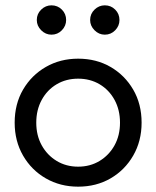

<svg xmlns="http://www.w3.org/2000/svg" viewBox="-20 -690 586 720"><path d="M318 -615Q318 -638 334.5 -654Q351 -670 373 -670Q396 -670 412 -654Q428 -638 428 -615Q428 -593 412 -576.5Q396 -560 373 -560Q351 -560 334.5 -576.5Q318 -593 318 -615ZM118 -615Q118 -638 134.5 -654Q151 -670 173 -670Q196 -670 212 -654Q228 -638 228 -615Q228 -593 212 -576.5Q196 -560 173 -560Q151 -560 134.5 -576.5Q118 -593 118 -615ZM35 -230Q35 -300 66.5 -354Q98 -408 152 -439Q206 -470 273 -470Q341 -470 394.5 -439Q448 -408 479.5 -354Q511 -300 511 -230Q511 -161 479.5 -106.5Q448 -52 394.5 -21Q341 10 273 10Q206 10 152 -21Q98 -52 66.5 -106.5Q35 -161 35 -230ZM116 -230Q116 -182 136.5 -145Q157 -108 192.5 -86.5Q228 -65 273 -65Q318 -65 353.5 -86.5Q389 -108 409.5 -145Q430 -182 430 -230Q430 -278 409.5 -315.5Q389 -353 353.5 -374Q318 -395 273 -395Q228 -395 192.5 -374Q157 -353 136.5 -315.5Q116 -278 116 -230Z"/></svg>

Font: Von Book
Style: Regular
Weight: 400
Version: Version 4.000; ttfautohint (v1.8.4.7-5d5b)